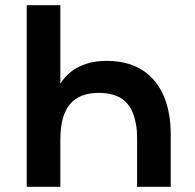

<svg xmlns="http://www.w3.org/2000/svg" viewBox="-20 -720 752 740"><path d="M83 0V-700H212.6V-397.6Q228.2 -422.9 252.9 -442.8Q277.6 -462.7 312.3 -474Q347 -485.4 392.4 -485.4Q491.5 -485.4 553.5 -431.1Q615.5 -376.9 632.2 -276Q635.3 -258.7 636.6 -239.7Q638 -220.7 638 -200V0H508.4V-181Q508.4 -200.2 507.2 -217.1Q506 -233.9 502.6 -248Q491.6 -306.3 456.8 -334.1Q421.9 -362 360.6 -362Q323.4 -362 295.5 -351.1Q267.7 -340.2 249.2 -317.9Q230.8 -295.5 221.7 -261.4Q212.6 -227.2 212.6 -181V0Z"/></svg>

Font: Overpass
Style: Regular
Weight: 400
Designer: Delve Withrington, Dave Bailey, Thomas Jockin
Foundry: Delve Fonts LLC
Version: Version 4.000